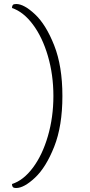

<svg xmlns="http://www.w3.org/2000/svg" viewBox="-20 -768 450 960"><path d="M40 152Q97 134 144.5 70.5Q192 7 219.5 -87.5Q247 -182 247 -288Q247 -394 219.5 -488Q192 -582 144.5 -645.5Q97 -709 40 -728Q40 -738 44 -743Q48 -748 61 -748Q100 -748 155 -696.5Q210 -645 251 -541Q292 -437 292 -288Q292 -138 251 -34.5Q210 69 155 120.5Q100 172 61 172Q48 172 44 167Q40 162 40 152Z"/></svg>

Font: Arima Madurai ExtraLight
Style: Regular
Weight: 275
Designer: Joana Correia and Natanael Gama
Foundry: NDISCOVER
Version: Version 1.020